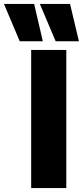

<svg xmlns="http://www.w3.org/2000/svg" viewBox="-121 -953 420 973"><path d="M37 0V-700H215V0ZM161 -744 81 -933H234L279 -744ZM-21 -744 -101 -933H52L96 -744Z"/></svg>

Font: Georama SemiCondensed ExtraBold
Style: Regular
Weight: 800
Width: 4
Designer: Jean-Baptiste Levee
Foundry: Production Type
Version: Version 1.000